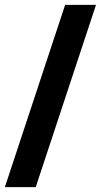

<svg xmlns="http://www.w3.org/2000/svg" viewBox="-20 -740 415 790"><path d="M0 30 248 -720H375L127 30Z"/></svg>

Font: Radio Canada SemiBold
Style: Regular
Weight: 600
Designer: Charles Daoud, Etienne Aubert Bonn, Alexandre Saumier Demers, Jacques Le Bailly
Foundry: Radio-Canada
Version: Version 2.104; ttfautohint (v1.8.4.7-5d5b);gftools[0.9.28.de